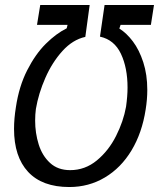

<svg xmlns="http://www.w3.org/2000/svg" viewBox="-20 -745 640 773"><path d="M587.5 -645H465.5L460.5 -630Q489.5 -612 515 -578.2Q540.5 -544.5 556.8 -494.5Q573 -444.5 573 -383Q573 -345 566.5 -304.5Q552 -210 509.5 -139.5Q467 -69 402.2 -30.5Q337.5 8 259 8Q150 8 93.2 -53Q36.5 -114 36.5 -226Q36.5 -267 44 -313.5Q56.5 -397.5 89.5 -462.2Q122.5 -527 164.2 -568.5Q206 -610 248.5 -631L252 -645H129L142 -725H341L323.5 -596.5Q273 -585.5 231.5 -539.8Q190 -494 162.5 -431.2Q135 -368.5 124.5 -306.5Q121.5 -284 121.5 -259.5Q121.5 -209 135.8 -163.5Q150 -118 181.5 -89Q213 -60 262.5 -60Q322.5 -60 370 -99.2Q417.5 -138.5 447.2 -197.5Q477 -256.5 487.5 -315.5Q493.5 -358.5 493.5 -392.5Q493.5 -472 466.8 -528.5Q440 -585 382.5 -597.5L401 -725H600Z"/></svg>

Font: JuliaMono Light
Style: Italic
Weight: 300
Italic angle: -9°
Monospace: yes
Designer: cormullion
Foundry: corm
Version: Version 0.054; ttfautohint (v1.8.4)